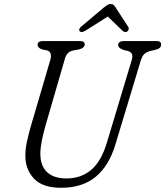

<svg xmlns="http://www.w3.org/2000/svg" viewBox="-20 -900 804 935"><path d="M500.5 -205.5 620.5 -604.5Q626.5 -623 623.5 -634.2Q620.5 -645.5 603.5 -651.5L579.5 -657.5Q555.5 -667 555.5 -680Q555.5 -700 583 -700H743.5Q764.5 -700 764.5 -683.5Q764.5 -673.5 758.8 -667.8Q753 -662 737 -657.5L710.5 -651.5Q692 -646 682 -636.2Q672 -626.5 665 -603.5L542.5 -198Q511 -92.5 446 -39Q381 14.5 277.5 14.5Q186.5 14.5 144.5 -31.2Q102.5 -77 103.5 -144.5Q103.5 -176 112.2 -215Q121 -254 132 -291.5L225.5 -610Q230 -626.5 226.5 -638.5Q223 -650.5 209 -654.5L184.5 -659.5Q163 -667 163 -682.5Q163.5 -700 189.5 -700H370.5Q392.5 -700 392.5 -684.5Q392.5 -676 386.2 -669.8Q380 -663.5 365 -659.5L333.5 -653.5Q305 -646.5 296 -614L202.5 -291.5Q191 -251 184 -216.2Q177 -181.5 176.5 -153Q176 -93.5 208.8 -62.2Q241.5 -31 304 -31Q374.5 -31 424 -72.8Q473.5 -114.5 500.5 -205.5ZM599.5 -746.5Q588.5 -739.5 576.5 -750.5L505 -819.5L396 -750.5Q377 -739 368.5 -747.5Q360 -757 375 -770L484 -862Q494.5 -870.5 502.2 -875.5Q510 -880.5 519 -880.5Q528.5 -880.5 533.5 -875.5Q538.5 -870.5 544 -862L604.5 -769Q608.5 -762.5 606.2 -756.2Q604 -750 599.5 -746.5Z"/></svg>

Font: Fraunces 72pt S100 Light
Style: Italic
Weight: 300
Italic angle: -16°
Version: Version 1.000; ttfautohint (v1.8.3)